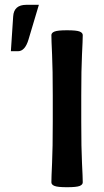

<svg xmlns="http://www.w3.org/2000/svg" viewBox="-20 -782 440 810"><path d="M55.7 -565.9H25.9L35.6 -712.9Q38.6 -761.7 91.3 -761.7H144L100.1 -614.7Q85.4 -565.9 55.7 -565.9ZM329.1 -12.7Q329.1 -2.9 316.2 2.4Q303.2 7.8 262.7 7.8Q223.1 7.8 210 2.4Q196.8 -2.9 196.8 -12.7Q196.8 -33.2 199.7 -94.7Q202.6 -156.2 202.6 -267.6V-378.9Q202.6 -490.2 199.7 -551.8Q196.8 -613.3 196.8 -633.8Q196.8 -643.6 210 -648.9Q223.1 -654.3 262.7 -654.3Q303.2 -654.3 316.2 -648.9Q329.1 -643.6 329.1 -633.8Q329.1 -613.3 325.9 -551.8Q322.8 -490.2 322.8 -378.9V-267.6Q322.8 -156.2 325.9 -94.7Q329.1 -33.2 329.1 -12.7Z"/></svg>

Font: ALMAS
Style: Bold
Weight: 700
Designer: ALMAS Font/ by Husham Jawad Kadhim, derived from the Bainsely font by/ Paul James MIller
Foundry: High-Logic / Made with FontCreator
Version: Version 1.411;September 19, 2021;FontCreator 14.0.0.2814 32-